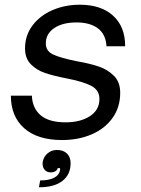

<svg xmlns="http://www.w3.org/2000/svg" viewBox="-20 -583 597 813"><path d="M26 -178H115Q117 -125 152 -95Q187 -65 258 -65Q320 -65 360.5 -91Q401 -117 401 -164Q401 -202 365.5 -220Q330 -238 262 -251Q206 -262 170.5 -274Q135 -286 110.5 -311Q86 -336 86 -378Q86 -433 117.5 -475Q149 -517 202 -540Q255 -563 318 -563Q408 -563 459 -516.5Q510 -470 510 -387H431Q428 -438 394.5 -463Q361 -488 304 -488Q245 -488 209.5 -464Q174 -440 174 -399Q174 -366 206.5 -351.5Q239 -337 304 -324Q361 -314 399 -301Q437 -288 463 -261.5Q489 -235 489 -190Q489 -129 456.5 -83.5Q424 -38 368 -14Q312 10 243 10Q139 10 82.5 -40Q26 -90 26 -178ZM150 181Q187 181 208.5 170Q230 159 234 139Q234 138 234.5 135.5Q235 133 234 129H224Q223 137 214.5 142Q206 147 195 147Q177 147 167.5 134Q158 121 161 101Q166 79 182.5 65.5Q199 52 221 52Q248 52 263.5 67Q279 82 279 108Q279 156 244.5 183Q210 210 145 210Z"/></svg>

Font: Open Sauce One
Style: Italic
Weight: 400
Italic angle: -10°
Designer: Alfredo Marco Pradil
Foundry: Creative Sauce Fz LLC
Version: Version 1.477